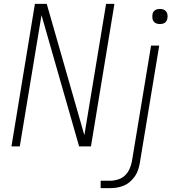

<svg xmlns="http://www.w3.org/2000/svg" viewBox="-20 -755 940 990"><path d="M39 0 160 -735H221L415 -58L527 -735H570L449 0H388L194 -677L82 0ZM499 215V177H549Q568 177 588.5 170.5Q609 164 624 150Q639 136 647.5 117Q656 98 660 78L759 -520H801L701 85Q698 102 692.5 119.5Q687 137 676.5 152.5Q666 168 651.5 181Q637 194 619.5 201.5Q602 209 584.5 212Q567 215 549 215ZM805 -631Q795 -631 786.5 -634Q778 -637 772.5 -644Q767 -651 766 -660.5Q765 -670 766 -680Q767 -686 770 -692Q773 -698 779 -702Q785 -706 791.5 -707.5Q798 -709 804 -709Q814 -709 822.5 -706Q831 -703 836.5 -696Q842 -689 843.5 -679.5Q845 -670 843 -660Q842 -654 839 -648Q836 -642 830.5 -638Q825 -634 818 -632.5Q811 -631 805 -631Z"/></svg>

Font: Iosevka Aile Extralight
Style: Italic
Weight: 200
Italic angle: -9°
Designer: Belleve Invis
Foundry: Belleve Invis
Version: Version 31.1.0; ttfautohint (v1.8.4)